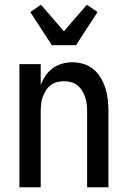

<svg xmlns="http://www.w3.org/2000/svg" viewBox="-20 -791 540 811"><path d="M62 0V-520H152V-432Q160 -453 172.5 -471.5Q185 -490 203 -503Q221 -516 242.5 -522Q264 -528 286 -528Q310 -528 334 -520.5Q358 -513 376 -497.5Q394 -482 406.5 -460.5Q419 -439 426 -416Q433 -393 435.5 -368.5Q438 -344 438 -320V0H348V-320Q348 -335 346.5 -350.5Q345 -366 340 -380Q335 -394 327 -407.5Q319 -421 307 -430.5Q295 -440 280 -444Q265 -448 250 -448Q235 -448 220 -444Q205 -440 193 -430.5Q181 -421 173 -407.5Q165 -394 160 -380Q155 -366 153.5 -350.5Q152 -335 152 -320V0ZM199 -600 108 -740 153 -771 250 -659 347 -771 392 -740 301 -600Z"/></svg>

Font: Iosevka Curly Medium
Style: Regular
Weight: 500
Monospace: yes
Designer: Belleve Invis
Foundry: Belleve Invis
Version: Version 22.1.2; ttfautohint (v1.8.4)